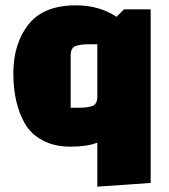

<svg xmlns="http://www.w3.org/2000/svg" viewBox="-20 -535 635 720"><path d="M445 -500H545V151L345 165V0Q306 15 245 15Q184 15 140 -8.5Q96 -32 73 -72Q30 -148 30 -259.5Q30 -371 86.5 -443Q143 -515 265 -515Q352 -515 417 -472ZM245 -327V-131H276Q312 -131 328.5 -138.5Q345 -146 345 -173V-369H314Q278 -369 261.5 -361.5Q245 -354 245 -327Z"/></svg>

Font: Myanmar Thuriya
Style: Regular
Weight: 400
Designer: Danh Hong
Foundry: Google Inc.
Version: Version 2.00 November 23, 2015